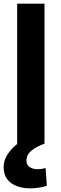

<svg xmlns="http://www.w3.org/2000/svg" viewBox="-26 -788 332 1053"><path d="M218 -768V0H68V-768ZM139 245Q100 245 67 233Q34 221 14 195.5Q-6 170 -6 129Q-6 94 13 62.5Q32 31 70 0H218Q173 16 146 38.5Q119 61 119 93Q119 117 137 128.5Q155 140 180 140Q191 140 202 138.5Q213 137 224 133L231 231Q209 238 185.5 241.5Q162 245 139 245Z"/></svg>

Font: Yaldevi ExtraLight
Style: Regular
Weight: 200
Designer: Sol Matas, Rajitha Manaperi, Kosala Senevirathne
Foundry: Mooniak
Version: Version 1.100